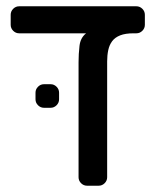

<svg xmlns="http://www.w3.org/2000/svg" viewBox="-20 -591 499 611"><path d="M120 -248Q109 -248 101 -256Q93 -264 93 -275V-296Q93 -307 101 -315Q109 -323 120 -323H141Q152 -323 160 -315Q168 -307 168 -296V-275Q168 -264 160 -256Q152 -248 141 -248ZM14 -544Q14 -555 22 -563Q30 -571 41 -571H414Q425 -571 433 -563Q441 -555 441 -544V-512Q441 -501 433 -493Q425 -485 414 -485H405Q379 -485 362.5 -478.5Q346 -472 337 -460Q328 -448 324.5 -431.5Q321 -415 321 -396V-27Q321 -16 313 -8Q305 0 294 0H257Q246 0 238 -8Q230 -16 230 -27V-393Q230 -419 233 -445Q236 -471 254 -485H41Q30 -485 22 -493Q14 -501 14 -512Z"/></svg>

Font: Rubik
Style: Regular
Weight: 400
Designer: Hubert & Fischer
Foundry: Hubert & Fischer
Version: Version 1.002; ttfautohint (v1.6)